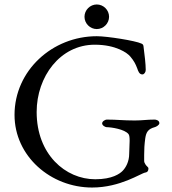

<svg xmlns="http://www.w3.org/2000/svg" viewBox="-20 -825 769 859"><path d="M413 -695C443 -695 468 -720 468 -750C468 -780 443 -805 413 -805C383 -805 358 -780 358 -750C358 -720 383 -695 413 -695ZM392 14C519 14 610 -50 630 -53C644 -55 644 -67 644 -72C644 -77 635 -82 631 -89C628 -95 625 -98 625 -105V-132C625 -157 626 -178 630 -207C634 -234 643 -248 672 -256C677 -257 693 -265 693 -274C693 -287 677 -290 672 -290C636 -290 618 -286 583 -286C528 -286 506 -290 457 -290C452 -290 437 -283 437 -273C437 -263 452 -256 457 -256C477 -256 538 -247 555 -225C559 -220 560 -209 560 -195C560 -177 558 -154 558 -137C558 -102 543 -75 528 -60C516 -48 483 -23 406 -23C273 -23 144 -134 144 -324C144 -482 249 -625 404 -625C499 -625 550 -588 563 -572C579 -553 586 -540 594 -519C598 -507 603 -492 617 -492C625 -492 632 -502 632 -512C632 -538 627 -579 622 -618C621 -625 619 -627 613 -630C586 -643 459 -663 413 -663C214 -663 45 -509 45 -311C45 -126 207 14 392 14Z"/></svg>

Font: Garamond-Math
Style: Regular
Weight: 400
Version: Version 2019-08-16